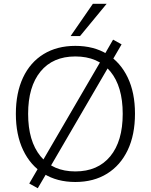

<svg xmlns="http://www.w3.org/2000/svg" viewBox="-20 -956 799 1017"><path d="M379 8Q282 8 211.5 -36Q141 -80 102.5 -161Q64 -242 64 -353Q64 -464 102 -545Q140 -626 211 -669.5Q282 -713 379 -713Q477 -713 547.5 -669.5Q618 -626 656.5 -545.5Q695 -465 695 -354Q695 -242 656.5 -161Q618 -80 547 -36Q476 8 379 8ZM379 -48Q498 -48 564 -128Q630 -208 630 -353Q630 -498 564.5 -577.5Q499 -657 379 -657Q260 -657 194.5 -577Q129 -497 129 -353Q129 -209 194.5 -128.5Q260 -48 379 -48ZM180 41 135 16 185 -70 204 -101 514 -633 530 -661 579 -746 624 -721 574 -635 556 -604 246 -72 230 -44ZM354 -765 472 -936H545L404 -765Z"/></svg>

Font: Nunito Sans Light
Style: Regular
Weight: 300
Designer: Vernon Adams
Foundry: Vernon Adams
Version: Version 3.101; ttfautohint (v1.8.4.7-5d5b);gftools[0.9.27]